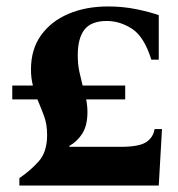

<svg xmlns="http://www.w3.org/2000/svg" viewBox="-20 -575 551 595"><path d="M40 0V-23Q74 -46 100 -75Q126 -104 126 -157Q126 -190 116.5 -215.5Q107 -241 96 -267H18V-310H82Q79 -321 77.5 -333.5Q76 -346 76 -360Q76 -422 107 -465.5Q138 -509 192 -532Q246 -555 315 -555Q361 -555 402.5 -546.5Q444 -538 472 -528V-390H449Q427 -461 389.5 -485.5Q352 -510 311 -510Q263 -510 242 -483.5Q221 -457 221 -404Q221 -375 226 -352.5Q231 -330 236 -310H368V-267H247Q251 -247 251 -228Q251 -186 235 -161Q219 -136 195 -123V-120H354Q411 -120 433 -134.5Q455 -149 459 -175H482L472 0Z"/></svg>

Font: Bona Nova
Style: Bold
Weight: 700
Designer: Mateusz Machalski
Foundry: Capitalics
Version: Version 4.001; ttfautohint (v1.8.3)